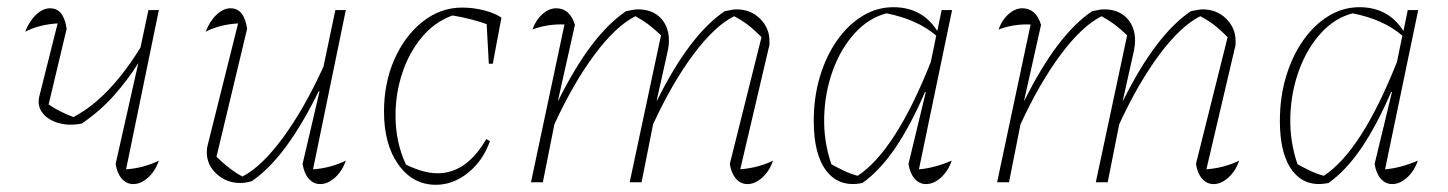

<svg xmlns="http://www.w3.org/2000/svg" viewBox="-20 -506 4020 533"><path d="M207 -163Q172 -156 142.5 -164.5Q113 -173 98 -192.5Q83 -212 89 -238L140 -441Q89 -438 50 -418Q61 -447 80 -465Q99 -483 119 -483Q157 -483 165 -426L115 -216Q146 -195 184 -181Q238 -210 284 -259.5Q330 -309 370 -374L392 -478H421L330 -36Q377 -39 421 -60Q411 -31 391 -13Q371 5 350 5Q331 5 318 -10Q305 -25 301 -51L364 -331Q334 -283 295.5 -240Q257 -197 207 -163Z M820 -51 867 -252 865 -253Q818 -158 772.5 -97Q727 -36 679 -3Q661 2 647 2Q609 2 581.5 -23Q554 -48 554 -84Q554 -95 557 -105L641 -441Q590 -438 551 -418Q562 -447 581 -465Q600 -483 620 -483Q658 -483 666 -426L581 -71Q617 -35 653 -16Q706 -43 765 -123Q824 -203 878 -321L911 -478H940L849 -36Q896 -39 940 -60Q930 -31 910 -13Q890 5 869 5Q850 5 837 -10Q824 -25 820 -51Z M1190 7Q1126 7 1086 -49Q1046 -105 1046 -196Q1046 -276 1075 -341.5Q1104 -407 1153.5 -446Q1203 -485 1263 -485Q1293 -485 1323 -477.5Q1353 -470 1372 -457L1348 -329H1337L1331 -439Q1286 -455 1236 -463Q1186 -445 1150.5 -402Q1115 -359 1096.5 -302.5Q1078 -246 1078 -186Q1078 -111 1107 -49Q1156 -25 1195 -25Q1275 -25 1330 -120L1340 -114Q1321 -60 1279.5 -26.5Q1238 7 1190 7Z M1454 0 1547 -438Q1500 -440 1458 -424Q1467 -450 1485.5 -466.5Q1504 -483 1524 -483Q1562 -483 1576 -437L1529 -227H1530Q1621 -410 1718 -475Q1732 -478 1739 -479Q1746 -480 1751 -480Q1791 -480 1814 -456Q1837 -432 1837 -393Q1837 -381 1834 -366L1803 -227H1804Q1895 -410 1992 -475Q2003 -477 2010.5 -478.5Q2018 -480 2024 -480Q2064 -480 2090 -454Q2116 -428 2116 -393Q2116 -388 2116 -383Q2116 -378 2114 -373L2035 -36Q2085 -40 2126 -60Q2116 -31 2096 -13Q2076 5 2055 5Q2036 5 2023 -10Q2010 -25 2006 -51L2094 -403Q2072 -425 2055.5 -437.5Q2039 -450 2018 -461Q1964 -434 1905 -355Q1846 -276 1793 -161L1761 0H1728L1815 -408Q1795 -427 1779.5 -438.5Q1764 -450 1744 -461Q1690 -434 1631 -355Q1572 -276 1519 -161L1487 0Z M2374 2Q2311 15 2275 -30.5Q2239 -76 2239 -170Q2239 -236 2256 -293Q2273 -350 2303.5 -393.5Q2334 -437 2374 -461.5Q2414 -486 2460 -486Q2540 -486 2582 -420L2594 -478H2623L2531 -36Q2572 -39 2622 -60Q2612 -31 2592 -13Q2572 5 2551 5Q2532 5 2519 -10Q2506 -25 2502 -51L2550 -250L2548 -251Q2507 -156 2464.5 -94Q2422 -32 2374 2ZM2288 -50Q2306 -40 2324 -31.5Q2342 -23 2361 -18Q2466 -87 2564 -334L2579 -407Q2527 -452 2441 -469Q2391 -456 2352.5 -413.5Q2314 -371 2292 -310.5Q2270 -250 2268 -182Q2266 -114 2288 -50Z M2748 0 2841 -438Q2794 -440 2752 -424Q2761 -450 2779.5 -466.5Q2798 -483 2818 -483Q2856 -483 2870 -437L2823 -227H2824Q2915 -410 3012 -475Q3026 -478 3033 -479Q3040 -480 3045 -480Q3085 -480 3108 -456Q3131 -432 3131 -393Q3131 -381 3128 -366L3097 -227H3098Q3189 -410 3286 -475Q3297 -477 3304.5 -478.5Q3312 -480 3318 -480Q3358 -480 3384 -454Q3410 -428 3410 -393Q3410 -388 3410 -383Q3410 -378 3408 -373L3329 -36Q3379 -40 3420 -60Q3410 -31 3390 -13Q3370 5 3349 5Q3330 5 3317 -10Q3304 -25 3300 -51L3388 -403Q3366 -425 3349.5 -437.5Q3333 -450 3312 -461Q3258 -434 3199 -355Q3140 -276 3087 -161L3055 0H3022L3109 -408Q3089 -427 3073.5 -438.5Q3058 -450 3038 -461Q2984 -434 2925 -355Q2866 -276 2813 -161L2781 0Z M3668 2Q3605 15 3569 -30.5Q3533 -76 3533 -170Q3533 -236 3550 -293Q3567 -350 3597.5 -393.5Q3628 -437 3668 -461.5Q3708 -486 3754 -486Q3834 -486 3876 -420L3888 -478H3917L3825 -36Q3866 -39 3916 -60Q3906 -31 3886 -13Q3866 5 3845 5Q3826 5 3813 -10Q3800 -25 3796 -51L3844 -250L3842 -251Q3801 -156 3758.5 -94Q3716 -32 3668 2ZM3582 -50Q3600 -40 3618 -31.5Q3636 -23 3655 -18Q3760 -87 3858 -334L3873 -407Q3821 -452 3735 -469Q3685 -456 3646.5 -413.5Q3608 -371 3586 -310.5Q3564 -250 3562 -182Q3560 -114 3582 -50Z"/></svg>

Font: Piazzolla Thin
Style: Italic
Weight: 100
Italic angle: -11.3°
Designer: Juan Pablo del Peral
Foundry: Huerta Tipografica
Version: Version 1.330